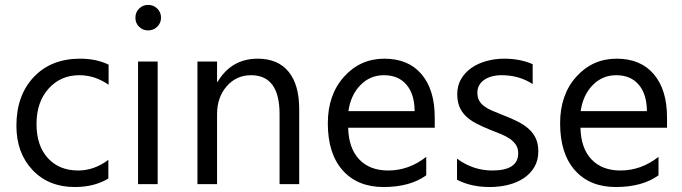

<svg xmlns="http://www.w3.org/2000/svg" viewBox="-20 -751 2780 783"><path d="M421.9 -22.9Q364.3 11.7 285.2 11.7Q178.2 11.7 112.5 -57.9Q46.9 -127.4 46.9 -238.3Q46.9 -361.8 117.7 -436.8Q188.5 -511.7 306.6 -511.7Q372.6 -511.7 422.9 -487.3V-405.3Q367.2 -444.3 303.7 -444.3Q227.1 -444.3 178 -389.4Q128.9 -334.5 128.9 -245.1Q128.9 -157.2 175 -106.4Q221.2 -55.7 298.8 -55.7Q364.3 -55.7 421.9 -99.1Z M584 -627Q562.5 -627 547.4 -641.6Q532.2 -656.2 532.2 -678.7Q532.2 -701.2 547.4 -716.1Q562.5 -731 584 -731Q606 -731 621.3 -716.1Q636.7 -701.2 636.7 -678.7Q636.7 -657.2 621.3 -642.1Q606 -627 584 -627ZM623 0H543V-500H623Z M1200.2 0H1120.1V-285.2Q1120.1 -444.3 1003.9 -444.3Q943.8 -444.3 904.5 -399.2Q865.2 -354 865.2 -285.2V0H785.2V-500H865.2V-417H867.2Q923.8 -511.7 1031.2 -511.7Q1113.3 -511.7 1156.7 -458.7Q1200.2 -405.8 1200.2 -305.7Z M1752.9 -230H1399.9Q1401.9 -146.5 1444.8 -101.1Q1487.8 -55.7 1563 -55.7Q1647.5 -55.7 1718.3 -111.3V-36.1Q1652.3 11.7 1543.9 11.7Q1438 11.7 1377.4 -56.4Q1316.9 -124.5 1316.9 -248Q1316.9 -364.7 1383.1 -438.2Q1449.2 -511.7 1547.4 -511.7Q1645.5 -511.7 1699.2 -448.2Q1752.9 -384.8 1752.9 -272ZM1670.9 -297.9Q1670.4 -367.2 1637.5 -405.8Q1604.5 -444.3 1545.9 -444.3Q1489.3 -444.3 1449.7 -403.8Q1410.2 -363.3 1400.9 -297.9Z M1843.8 -18.1V-104Q1909.2 -55.7 1987.8 -55.7Q2093.3 -55.7 2093.3 -126Q2093.3 -146 2084.2 -159.9Q2075.2 -173.8 2059.8 -184.6Q2044.4 -195.3 2023.7 -203.9Q2002.9 -212.4 1979 -221.7Q1945.8 -234.9 1920.7 -248.3Q1895.5 -261.7 1878.7 -278.6Q1861.8 -295.4 1853.3 -316.9Q1844.7 -338.4 1844.7 -367.2Q1844.7 -402.3 1860.8 -429.4Q1877 -456.5 1903.8 -474.9Q1930.7 -493.2 1965.1 -502.4Q1999.5 -511.7 2036.1 -511.7Q2101.1 -511.7 2152.3 -489.3V-408.2Q2097.2 -444.3 2025.4 -444.3Q2002.9 -444.3 1984.9 -439.2Q1966.8 -434.1 1953.9 -424.8Q1940.9 -415.5 1933.8 -402.6Q1926.8 -389.6 1926.8 -374Q1926.8 -354.5 1933.8 -341.3Q1940.9 -328.1 1954.6 -317.9Q1968.3 -307.6 1987.8 -299.3Q2007.3 -291 2032.2 -281.2Q2065.4 -268.6 2091.8 -255.1Q2118.2 -241.7 2136.7 -224.9Q2155.3 -208 2165.3 -186Q2175.3 -164.1 2175.3 -133.8Q2175.3 -96.7 2158.9 -69.3Q2142.6 -42 2115.2 -23.9Q2087.9 -5.9 2052.2 2.9Q2016.6 11.7 1977.5 11.7Q1900.4 11.7 1843.8 -18.1Z M2700.2 -230H2347.2Q2349.1 -146.5 2392.1 -101.1Q2435.1 -55.7 2510.3 -55.7Q2594.7 -55.7 2665.5 -111.3V-36.1Q2599.6 11.7 2491.2 11.7Q2385.3 11.7 2324.7 -56.4Q2264.2 -124.5 2264.2 -248Q2264.2 -364.7 2330.3 -438.2Q2396.5 -511.7 2494.6 -511.7Q2592.8 -511.7 2646.5 -448.2Q2700.2 -384.8 2700.2 -272ZM2618.2 -297.9Q2617.7 -367.2 2584.7 -405.8Q2551.8 -444.3 2493.2 -444.3Q2436.5 -444.3 2397 -403.8Q2357.4 -363.3 2348.1 -297.9Z"/></svg>

Font: Segoe UI Historic
Style: Regular
Weight: 400
Foundry: Microsoft Corporation
Version: Version 1.03